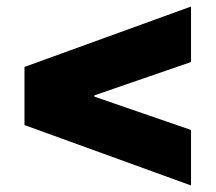

<svg xmlns="http://www.w3.org/2000/svg" viewBox="-20 -644 660 588"><path d="M269 -348 565 -246V-76L55 -261V-439L565 -624V-454L269 -352Z"/></svg>

Font: CMG Sans Black
Style: Regular
Weight: 900
Designer: Julieta Ulanovsky
Foundry: Julieta Ulanovsky
Version: Version 7.200